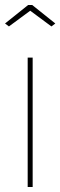

<svg xmlns="http://www.w3.org/2000/svg" viewBox="-27 -750 242 770"><path d="M-6.8 -655.8 85.9 -730H102.1L194.8 -655.8L179.2 -644L94.2 -707L8.8 -644ZM84 0V-519H104V0Z"/></svg>

Font: Rawline Thin
Style: Regular
Weight: 250
Designer: Matt McInerney, Pablo Impallari, Rodrigo Fuenzalida
Foundry: Matt McInerney, Pablo Impallari, Rodrigo Fuenzalida
Version: Version 4.020;PS 004.020;hotconv 1.0.88;makeotf.lib2.5.64775